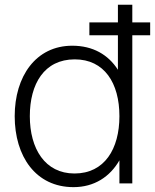

<svg xmlns="http://www.w3.org/2000/svg" viewBox="-20 -770 650 806"><path d="M610.4 -676H535.4V-750H475V-676H355.2V-621.9H475V-477.1C434.4 -540.6 369.8 -578.1 283.3 -578.1C130.2 -578.1 41.7 -449 41.7 -282.3C41.7 -113.5 130.2 15.6 288.5 15.6C376 15.6 441.7 -28.1 481.3 -96.9V0H535.4V-621.9H610.4ZM292.7 -41.7C168.8 -41.7 105.2 -145.8 105.2 -282.3C105.2 -417.7 165.6 -520.8 293.8 -520.8C417.7 -520.8 481.3 -421.9 481.3 -282.3C481.3 -144.8 418.8 -41.7 292.7 -41.7Z"/></svg>

Font: Manrope3 Light
Style: Regular
Weight: 300
Designer: Mikhail Sharanda
Foundry: Mikhail Sharanda
Version: Version 3.000;PS 003.000;hotconv 1.0.88;makeotf.lib2.5.64775